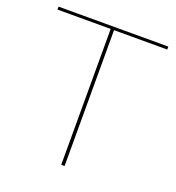

<svg xmlns="http://www.w3.org/2000/svg" viewBox="-122 -759 788 858"><g transform="rotate(20 272.0 -330.0)"><path d="M533 -660V-646H280V0H264V-646H11V-660Z"/></g></svg>

Font: Work Sans Thin
Style: Regular
Weight: 250
Designer: Wei Huang
Foundry: Wei Huang
Version: Version 2.012